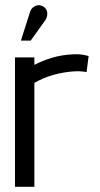

<svg xmlns="http://www.w3.org/2000/svg" viewBox="-20 -723 387 743"><path d="M154 -643Q161 -653 162.5 -663.5Q164 -674 160.5 -683Q157 -692 147 -698Q136 -704 126 -702.5Q116 -701 107.5 -694Q99 -687 96 -676L61 -566H99ZM315 -444 323 -506Q317 -508 301.5 -511Q286 -514 266 -513Q220 -511 183 -500Q146 -489 113 -472V-501H38V0H113V-402Q128 -411 146.5 -419Q165 -427 186 -433Q207 -439 228.5 -442.5Q250 -446 269 -447Q290 -448 302.5 -446Q315 -444 315 -444Z"/></svg>

Font: Advent Pro Medium
Style: Regular
Weight: 500
Designer: VivaRado, Andreas Kalpakidis
Foundry: VivaRado, Andreas Kalpakidis
Version: Version 3.000